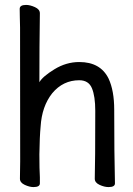

<svg xmlns="http://www.w3.org/2000/svg" viewBox="-20 -743 540 780"><path d="M116 17Q100 17 80.5 8Q61 -1 61 -17L62 -88Q62 -610 61.5 -631Q61 -652 60.5 -674.5Q60 -697 60 -707Q60 -723 86 -723Q102 -723 122 -714Q142 -705 142 -689Q140 -557 140 -409Q153 -432 201 -461.5Q249 -491 302 -491Q388 -491 421 -424Q444 -375 444 -297Q444 -118 447 2Q447 17 421 17Q404 17 384.5 8Q365 -1 365 -17Q367 -84 367 -293Q367 -352 353.5 -384.5Q340 -417 302 -417Q236 -417 192 -364Q150 -311 145 -229Q141 -187 140 -116Q140 -55 142 -23V2Q142 17 116 17Z"/></svg>

Font: LXGW WenKai Mono Medium
Style: Regular
Weight: 500
Monospace: yes
Designer: LXGW / Fontworks Inc.
Foundry: LXGW / Fontworks Inc.
Version: Version 1.520; June 14, 2025